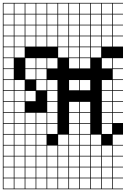

<svg xmlns="http://www.w3.org/2000/svg" viewBox="-20 -1025 886 1352"><path d="M0 307.7V-1004.8H846.2V-1000H774V-927.9H846.2V-923.1H774V-851H846.2V-846.2H774V-774H846.2V-769.2H774V-697.1H846.2V-615.4H774V-543.3H846.2V-538.5H774V-466.3H846.2V-461.5H774V-389.4H846.2V-384.6H774V-312.5H846.2V-307.7H774V-235.6H846.2V-230.8H774V-158.7H846.2V-76.9H774V-4.8H846.2V0H774V72.1H846.2V76.9H774V149H846.2V153.8H774V226H846.2V230.8H774V302.9H846.2V307.7ZM697.1 -927.9H769.2V-1000H697.1ZM389.4 -927.9H461.5V-1000H389.4ZM620.2 -927.9H692.3V-1000H620.2ZM81.7 -927.9H153.8V-1000H81.7ZM158.7 -927.9H230.8V-1000H158.7ZM543.3 -927.9H615.4V-1000H543.3ZM235.6 -927.9H307.7V-1000H235.6ZM466.3 -927.9H538.5V-1000H466.3ZM4.8 -927.9H76.9V-1000H4.8ZM312.5 -927.9H384.6V-1000H312.5ZM697.1 -851H769.2V-923.1H697.1ZM389.4 -851H461.5V-923.1H389.4ZM158.7 -851H230.8V-923.1H158.7ZM620.2 -851H692.3V-923.1H620.2ZM81.7 -851H153.8V-923.1H81.7ZM235.6 -851H307.7V-923.1H235.6ZM466.3 -851H538.5V-923.1H466.3ZM312.5 -851H384.6V-923.1H312.5ZM4.8 -851H76.9V-923.1H4.8ZM543.3 -851H615.4V-923.1H543.3ZM543.3 -774H615.4V-846.2H543.3ZM312.5 -774H384.6V-846.2H312.5ZM4.8 -774H76.9V-846.2H4.8ZM466.3 -774H538.5V-846.2H466.3ZM235.6 -774H307.7V-846.2H235.6ZM81.7 -774H153.8V-846.2H81.7ZM620.2 -774H692.3V-846.2H620.2ZM158.7 -774H230.8V-846.2H158.7ZM697.1 -774H769.2V-846.2H697.1ZM389.4 -774H461.5V-846.2H389.4ZM4.8 -697.1H76.9V-769.2H4.8ZM312.5 -697.1H384.6V-769.2H312.5ZM466.3 -697.1H538.5V-769.2H466.3ZM81.7 -697.1H153.8V-769.2H81.7ZM620.2 -697.1H692.3V-769.2H620.2ZM235.6 -697.1H307.7V-769.2H235.6ZM697.1 -697.1H769.2V-769.2H697.1ZM389.4 -697.1H461.5V-769.2H389.4ZM158.7 -697.1H230.8V-769.2H158.7ZM543.3 -697.1H615.4V-769.2H543.3ZM81.7 -620.2H153.8V-692.3H81.7ZM389.4 -620.2H461.5V-692.3H389.4ZM466.3 -620.2H538.5V-692.3H466.3ZM543.3 -620.2H615.4V-692.3H543.3ZM4.8 -620.2H76.9V-692.3H4.8ZM620.2 -620.2H692.3V-692.3H620.2ZM158.7 -543.3H230.8V-615.4H158.7ZM466.3 -543.3H538.5V-615.4H466.3ZM543.3 -543.3H615.4V-615.4H543.3ZM312.5 -543.3H384.6V-615.4H312.5ZM4.8 -543.3H76.9V-615.4H4.8ZM697.1 -543.3H769.2V-615.4H697.1ZM235.6 -543.3H307.7V-615.4H235.6ZM158.7 -466.3H230.8V-538.5H158.7ZM4.8 -466.3H76.9V-538.5H4.8ZM235.6 -466.3H307.7V-538.5H235.6ZM235.6 -389.4H307.7V-461.5H235.6ZM697.1 -389.4H769.2V-461.5H697.1ZM4.8 -389.4H76.9V-461.5H4.8ZM543.3 -389.4H615.4V-461.5H543.3ZM312.5 -389.4H384.6V-461.5H312.5ZM81.7 -389.4H153.8V-461.5H81.7ZM466.3 -389.4H538.5V-461.5H466.3ZM697.1 -312.5H769.2V-384.6H697.1ZM4.8 -312.5H76.9V-384.6H4.8ZM312.5 -312.5H384.6V-384.6H312.5ZM81.7 -312.5H153.8V-384.6H81.7ZM158.7 -312.5H230.8V-384.6H158.7ZM153.8 -307.7H81.7V-235.6H153.8ZM697.1 -235.6H769.2V-307.7H697.1ZM4.8 -235.6H76.9V-307.7H4.8ZM543.3 -235.6H615.4V-307.7H543.3ZM312.5 -235.6H384.6V-307.7H312.5ZM466.3 -235.6H538.5V-307.7H466.3ZM235.6 -158.7H307.7V-230.8H235.6ZM312.5 -158.7H384.6V-230.8H312.5ZM697.1 -158.7H769.2V-230.8H697.1ZM4.8 -158.7H76.9V-230.8H4.8ZM81.7 -158.7H153.8V-230.8H81.7ZM158.7 -158.7H230.8V-230.8H158.7ZM543.3 -158.7H615.4V-230.8H543.3ZM466.3 -158.7H538.5V-230.8H466.3ZM235.6 -81.7H307.7V-153.8H235.6ZM697.1 -81.7H769.2V-153.8H697.1ZM466.3 -81.7H538.5V-153.8H466.3ZM4.8 -81.7H76.9V-153.8H4.8ZM81.7 -81.7H153.8V-153.8H81.7ZM543.3 -81.7H615.4V-153.8H543.3ZM158.7 -81.7H230.8V-153.8H158.7ZM312.5 -81.7H384.6V-153.8H312.5ZM235.6 -4.8H307.7V-76.9H235.6ZM466.3 -4.8H538.5V-76.9H466.3ZM158.7 -4.8H230.8V-76.9H158.7ZM4.8 -4.8H76.9V-76.9H4.8ZM620.2 -4.8H692.3V-76.9H620.2ZM81.7 -4.8H153.8V-76.9H81.7ZM543.3 -4.8H615.4V-76.9H543.3ZM389.4 -4.8H461.5V-76.9H389.4ZM158.7 72.1H230.8V0H158.7ZM4.8 72.1H76.9V0H4.8ZM466.3 72.1H538.5V0H466.3ZM697.1 72.1H769.2V0H697.1ZM389.4 72.1H461.5V0H389.4ZM235.6 72.1H307.7V0H235.6ZM620.2 72.1H692.3V0H620.2ZM312.5 72.1H384.6V0H312.5ZM81.7 72.1H153.8V0H81.7ZM543.3 72.1H615.4V0H543.3ZM543.3 149H615.4V76.9H543.3ZM81.7 149H153.8V76.9H81.7ZM620.2 149H692.3V76.9H620.2ZM235.6 149H307.7V76.9H235.6ZM312.5 149H384.6V76.9H312.5ZM697.1 149H769.2V76.9H697.1ZM466.3 149H538.5V76.9H466.3ZM389.4 149H461.5V76.9H389.4ZM158.7 149H230.8V76.9H158.7ZM4.8 149H76.9V76.9H4.8ZM543.3 226H615.4V153.8H543.3ZM81.7 226H153.8V153.8H81.7ZM620.2 226H692.3V153.8H620.2ZM312.5 226H384.6V153.8H312.5ZM158.7 226H230.8V153.8H158.7ZM235.6 226H307.7V153.8H235.6ZM697.1 226H769.2V153.8H697.1ZM466.3 226H538.5V153.8H466.3ZM4.8 226H76.9V153.8H4.8ZM389.4 226H461.5V153.8H389.4ZM81.7 302.9H153.8V230.8H81.7ZM543.3 302.9H615.4V230.8H543.3ZM620.2 302.9H692.3V230.8H620.2ZM389.4 302.9H461.5V230.8H389.4ZM158.7 302.9H230.8V230.8H158.7ZM697.1 302.9H769.2V230.8H697.1ZM235.6 302.9H307.7V230.8H235.6ZM312.5 302.9H384.6V230.8H312.5ZM466.3 302.9H538.5V230.8H466.3ZM4.8 302.9H76.9V230.8H4.8Z"/></svg>

Font: Jacquarda Bastarda 9 Charted
Style: Regular
Weight: 400
Designer: Sarah Cadigan-Fried
Version: Version 1.000; ttfautohint (v1.8.4.7-5d5b)